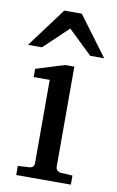

<svg xmlns="http://www.w3.org/2000/svg" viewBox="-95 -766 493 812"><g transform="rotate(10 151.5 -360.0)"><path d="M269 0H34.2V-39.1L83 -42Q104 -43.5 104 -64V-420.9H35.2V-456.1L157.2 -494.1H196.8V-64Q196.8 -54.7 202.9 -48.8Q209 -43 217.8 -42L269 -39.1ZM314.9 -550.8H254.9L151.9 -649.9L47.9 -550.8H-12.2L113.8 -720.2H189Z"/></g></svg>

Font: Eeyek
Style: Regular
Weight: 400
Designer: Pravabati Chingangbam and Tabish
Foundry: SIL International
Version: Version 2.000